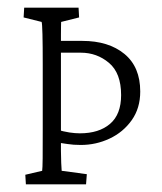

<svg xmlns="http://www.w3.org/2000/svg" viewBox="-20 -480 423 500"><path d="M47.4 0 45.9 -24.9 89.8 -35.2Q90.8 -41 91.1 -67.9Q91.3 -94.7 91.3 -147.9V-311Q91.3 -415 88.4 -422.9L41.5 -434.6L43 -460H184.6L186 -434.6L139.2 -422.9Q139.2 -418.9 138.9 -410.9Q138.7 -402.8 138.7 -388.7V-352.5L132.8 -373.5H194.3Q262.7 -373.5 304 -339.6Q345.2 -305.7 345.2 -241.7Q345.2 -198.2 323 -167Q300.8 -135.7 265.4 -119.1Q230 -102.5 190.4 -102.5Q170.9 -102.5 155.3 -105Q139.6 -107.4 126 -109.4V-143.1Q146 -137.2 160.9 -135Q175.8 -132.8 188 -132.8Q237.8 -132.8 266.6 -157.5Q295.4 -182.1 295.4 -232.4Q295.4 -289.6 263.9 -316.2Q232.4 -342.8 190.4 -342.8H138.7V-86.9Q138.7 -70.8 139.4 -56.2Q140.1 -41.5 140.6 -35.2L206.1 -26.4L204.1 0Z"/></svg>

Font: Lateef ExtraLight
Style: Regular
Weight: 200
Designer: SIL International
Foundry: SIL International
Version: Version 4.200